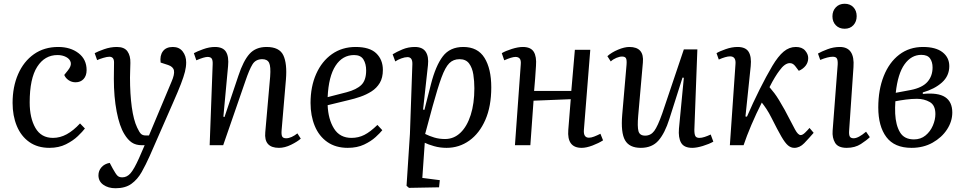

<svg xmlns="http://www.w3.org/2000/svg" viewBox="-20 -773 5133 1022"><path d="M290 -523Q355 -523 398 -490Q441 -457 441 -400Q441 -370 425 -352.5Q409 -335 382 -335Q362 -335 345.5 -346Q329 -357 322 -374L342 -399Q361 -423 356.5 -441Q352 -459 332 -469.5Q312 -480 286 -480Q218 -480 178 -417.5Q138 -355 138 -228Q138 -145 168.5 -92Q199 -39 262 -39Q300 -39 335.5 -58.5Q371 -78 406 -116L432 -89Q420 -73 394.5 -48.5Q369 -24 331 -5Q293 14 243 14Q180 14 136 -17Q92 -48 69.5 -102.5Q47 -157 47 -225Q47 -311 76.5 -378.5Q106 -446 160.5 -484.5Q215 -523 290 -523Z M777 57Q756 104 734 143Q712 182 679.5 205.5Q647 229 595 229Q556 229 530 210.5Q504 192 504 160Q504 136 520 117.5Q536 99 564 94L580 124Q596 153 605 162Q614 171 631 171Q656 171 675 149Q694 127 720 69L750 0H735Q703 0 681.5 -14.5Q660 -29 642 -59Q616 -101 601 -179Q586 -257 586 -353Q586 -370 586.5 -397.5Q587 -425 587 -441Q587 -471 562 -471Q550 -471 530 -465Q510 -459 497 -453L484 -490Q500 -499 534 -511Q568 -523 602 -523Q642 -523 658.5 -499.5Q675 -476 674 -438Q674 -420 673 -401.5Q672 -383 672 -360Q672 -272 681.5 -203Q691 -134 710 -94Q722 -68 731 -60Q740 -52 755 -52H773L893 -338Q910 -377 906 -397.5Q902 -418 875 -427L835 -440Q830 -477 847 -500Q864 -523 900 -523Q934 -523 952.5 -499Q971 -475 971 -441Q971 -417 964.5 -391Q958 -365 943 -326Q928 -287 901 -226Z M1581 -35Q1563 -19 1529.5 -2.5Q1496 14 1465 14Q1384 14 1392 -69L1418 -365Q1422 -419 1412.5 -438.5Q1403 -458 1376 -458Q1341 -458 1324 -430.5Q1307 -403 1286 -341L1168 0H1096L1112 -430Q1113 -452 1107 -461Q1101 -470 1085 -470Q1067 -470 1025 -452L1012 -490Q1028 -499 1061 -511Q1094 -523 1124 -523Q1167 -523 1183 -497Q1199 -471 1194 -421L1169 -152L1175 -150L1249 -370Q1275 -449 1308 -486Q1341 -523 1399 -523Q1467 -523 1488 -479Q1509 -435 1502 -350L1479 -80Q1477 -56 1482 -46.5Q1487 -37 1503 -37Q1517 -37 1532.5 -44Q1548 -51 1563 -63Z M1873 -523Q1948 -523 1983 -489Q2018 -455 2018 -401Q2018 -359 2001.5 -331.5Q1985 -304 1957.5 -286.5Q1930 -269 1898 -258Q1866 -247 1835 -240L1724 -213Q1727 -138 1758 -88.5Q1789 -39 1851 -39Q1888 -39 1919.5 -55Q1951 -71 1989 -108L2015 -80Q2004 -66 1979.5 -43.5Q1955 -21 1918 -3.5Q1881 14 1831 14Q1767 14 1722.5 -17Q1678 -48 1655.5 -102.5Q1633 -157 1633 -225Q1633 -312 1663 -379.5Q1693 -447 1747 -485Q1801 -523 1873 -523ZM1929 -398Q1929 -433 1914.5 -456.5Q1900 -480 1865 -480Q1803 -480 1766 -423Q1729 -366 1724 -256L1825 -282Q1878 -296 1903.5 -321Q1929 -346 1929 -398Z M2175 -432Q2176 -469 2149 -469Q2135 -469 2116 -462Q2097 -455 2084 -446L2070 -484Q2091 -497 2122 -510Q2153 -523 2188 -523Q2229 -523 2246 -497.5Q2263 -472 2258 -426L2232 -190L2239 -188L2274 -325Q2299 -423 2337 -473Q2375 -523 2446 -523Q2523 -523 2559 -465Q2595 -407 2595 -308Q2595 -207 2563.5 -135Q2532 -63 2478 -24.5Q2424 14 2357 14Q2322 14 2290.5 5Q2259 -4 2241 -13L2228 174L2321 186L2317 224L2157 227L2144 216L2162 -60ZM2426 -458Q2393 -458 2371.5 -436.5Q2350 -415 2330 -360.5Q2310 -306 2283 -208L2243 -60Q2265 -49 2291.5 -41Q2318 -33 2349 -33Q2396 -33 2431 -66.5Q2466 -100 2485.5 -161Q2505 -222 2505 -303Q2505 -341 2499.5 -376.5Q2494 -412 2477 -435Q2460 -458 2426 -458Z M3018 -245 2820 -237 2803 0H2721L2752 -430Q2754 -452 2746.5 -461Q2739 -470 2724 -470Q2705 -470 2664 -452L2651 -490Q2671 -502 2704.5 -512.5Q2738 -523 2763 -523Q2805 -523 2821 -497.5Q2837 -472 2833 -422Q2831 -388 2828.5 -355Q2826 -322 2823 -289H3021L3040 -508H3122L3088 -81Q3085 -40 3115 -40Q3127 -40 3142.5 -46Q3158 -52 3176 -61L3190 -26Q3167 -11 3134 1.5Q3101 14 3076 14Q2997 14 3005 -82Z M3213 -474Q3235 -494 3269.5 -508.5Q3304 -523 3330 -523Q3410 -523 3402 -440L3377 -156Q3372 -99 3378.5 -75Q3385 -51 3414 -51Q3444 -51 3462.5 -76Q3481 -101 3505 -169L3620 -510H3692L3676 -82Q3676 -58 3681.5 -48.5Q3687 -39 3703 -39Q3715 -39 3730.5 -44Q3746 -49 3763 -57L3777 -19Q3754 -6 3721 4Q3688 14 3665 14Q3621 14 3605.5 -13Q3590 -40 3594 -88L3620 -359L3613 -360L3543 -140Q3519 -64 3485 -25Q3451 14 3391 14Q3330 14 3307 -26.5Q3284 -67 3292 -162L3315 -428Q3317 -454 3312 -463Q3307 -472 3291 -472Q3278 -472 3261 -465Q3244 -458 3231 -446Z M3948 -153 3956 -152Q3987 -224 4023 -296Q4059 -368 4091 -422Q4122 -474 4151.5 -498.5Q4181 -523 4216 -523Q4249 -523 4265.5 -504Q4282 -485 4282 -464Q4282 -441 4268.5 -423.5Q4255 -406 4232 -396L4213 -421Q4201 -437 4184 -437Q4157 -437 4128 -396Q4118 -383 4104.5 -361Q4091 -339 4076 -309Q4090 -293 4102 -277Q4114 -261 4126.5 -240.5Q4139 -220 4157 -188Q4196 -113 4212 -83.5Q4228 -54 4242 -54Q4252 -54 4265 -66.5Q4278 -79 4289 -92L4311 -66Q4285 -36 4261 -11Q4237 14 4208 14Q4190 14 4174.5 1Q4159 -12 4139 -46.5Q4119 -81 4087 -145Q4073 -173 4060 -192.5Q4047 -212 4035 -227Q4005 -168 3979.5 -108Q3954 -48 3938 0H3865L3895 -433Q3898 -473 3866 -473Q3855 -473 3839.5 -468.5Q3824 -464 3806 -456L3794 -490Q3810 -500 3843 -511.5Q3876 -523 3906 -523Q3949 -523 3965 -497Q3981 -471 3976 -421Z M4411 -686Q4411 -715 4429 -734Q4447 -753 4476 -753Q4505 -753 4522.5 -734.5Q4540 -716 4540 -687Q4540 -658 4522.5 -639Q4505 -620 4476 -620Q4447 -620 4429 -638.5Q4411 -657 4411 -686ZM4439 -430Q4440 -453 4434.5 -462Q4429 -471 4413 -471Q4387 -471 4346 -454L4334 -488Q4353 -499 4385 -511Q4417 -523 4450 -523Q4531 -523 4523 -416L4500 -80Q4498 -57 4503 -47Q4508 -37 4524 -37Q4549 -37 4590 -72L4610 -43Q4594 -27 4562.5 -6.5Q4531 14 4487 14Q4441 14 4425 -13Q4409 -40 4412 -77Z M4832 14Q4741 14 4698 -43.5Q4655 -101 4655 -201Q4655 -295 4684 -368Q4713 -441 4766.5 -482Q4820 -523 4893 -523Q4961 -523 4997 -495Q5033 -467 5033 -421Q5033 -369 4994 -334Q4955 -299 4892 -281V-273Q4973 -281 5011 -256Q5049 -231 5049 -174Q5049 -127 5021 -84Q4993 -41 4944 -13.5Q4895 14 4832 14ZM4748 -279 4828 -294Q4889 -306 4916.5 -337Q4944 -368 4944 -414Q4944 -443 4930.5 -462Q4917 -481 4884 -481Q4831 -481 4795 -431Q4759 -381 4748 -279ZM4845 -31Q4881 -31 4906.5 -52Q4932 -73 4945.5 -104.5Q4959 -136 4959 -166Q4959 -213 4929 -230Q4899 -247 4861 -247Q4832 -247 4802 -243Q4772 -239 4746 -234Q4745 -217 4744.5 -200.5Q4744 -184 4745 -168Q4748 -107 4770.5 -69Q4793 -31 4845 -31Z"/></svg>

Font: Literata 36pt
Style: Italic
Weight: 400
Italic angle: -2°
Designer: Latin by Veronika Burian and Jose Scaglione. Greek by Irene Vlachou. Cyrillic by Vera Evstafieva
Foundry: TypeTogether
Version: Version 3.002